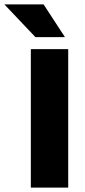

<svg xmlns="http://www.w3.org/2000/svg" viewBox="-83 -847 384 867"><path d="M56.2 0V-625H225V0ZM77.1 -679.2 -63.2 -827.1H113.9L210.4 -679.2Z"/></svg>

Font: Afacad Flux ExtraBold
Style: Regular
Weight: 800
Designer: Kristian Moeller
Foundry: Dicotype
Version: Version 1.100